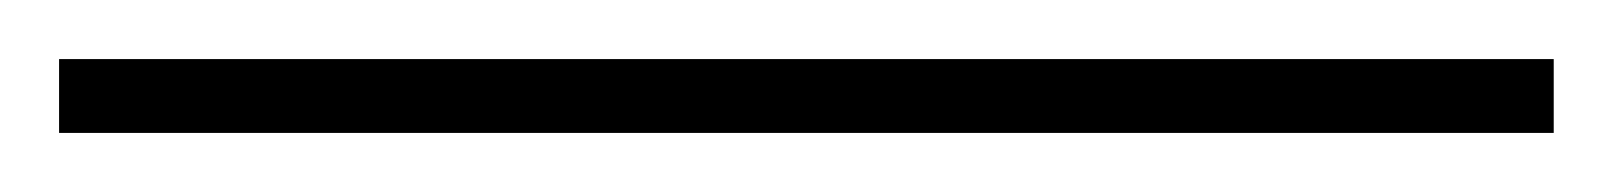

<svg xmlns="http://www.w3.org/2000/svg" viewBox="-23 -805 546 65"><path d="M503 -760H-3V-785H503Z"/></svg>

Font: Noto Sans Armenian Thin
Style: Regular
Weight: 250
Version: Version 2.007